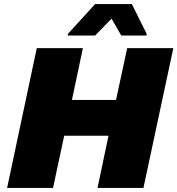

<svg xmlns="http://www.w3.org/2000/svg" viewBox="-20 -925 873 945"><path d="M15 0 161 -688H388L334 -433H551L606 -688H833L686 0H460L514 -257H296L241 0ZM314 -750V-758L448 -905H629L702 -758L701 -750H577L529 -833L448 -750Z"/></svg>

Font: Saira Expanded ExtraBold
Style: Italic
Weight: 800
Width: 7
Italic angle: -12°
Designer: Hector Gatti with collaboration of the Omnibus-Type team
Foundry: Omnibus-Type
Version: Version 1.101